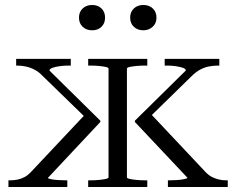

<svg xmlns="http://www.w3.org/2000/svg" viewBox="-20 -753 951 773"><path d="M403 -682Q403 -659 388.5 -645Q374 -631 351 -631Q328 -631 313 -645Q298 -659 298 -682Q298 -705 313 -719Q328 -733 351 -733Q374 -733 388.5 -719Q403 -705 403 -682ZM610 -682Q610 -659 594.5 -645Q579 -631 557 -631Q534 -631 519 -645Q504 -659 504 -682Q504 -705 519 -719Q534 -733 557 -733Q580 -733 595 -719Q610 -705 610 -682ZM897 0H656V-27H661Q674 -27 691.5 -28Q709 -29 722 -32Q735 -35 735 -37L523 -262V-267L728 -469Q728 -476 716.5 -480Q705 -484 688 -486.5Q671 -489 652 -489H643V-516H863V-489H858Q840 -489 821.5 -485.5Q803 -482 785.5 -472.5Q768 -463 751 -446L574 -273L582 -300L806 -62Q819 -48 832.5 -41Q846 -34 860.5 -30.5Q875 -27 891 -27H897ZM14 0V-27H20Q36 -27 51 -30Q66 -33 79.5 -40.5Q93 -48 106 -62L330 -300L331 -273L153 -446Q137 -463 120 -472Q103 -481 85 -485Q67 -489 49 -489H45V-516H265V-489H256Q237 -489 219.5 -486.5Q202 -484 191 -480Q180 -476 179 -469L384 -267V-262L173 -37Q173 -34 185.5 -31.5Q198 -29 216 -28Q234 -27 246 -27H251V0ZM335 -489V-516H573V-489H563Q547 -489 530.5 -487.5Q514 -486 502.5 -483.5Q491 -481 491 -477V-39Q491 -35 502.5 -32.5Q514 -30 530.5 -28.5Q547 -27 563 -27H573V0H335V-27H345Q361 -27 377.5 -28.5Q394 -30 405.5 -32.5Q417 -35 417 -39V-477Q417 -481 405.5 -483.5Q394 -486 377.5 -487.5Q361 -489 345 -489Z"/></svg>

Font: Roboto Serif 120pt Expanded Light
Style: Regular
Weight: 300
Width: 7
Designer: Greg Gazdowicz
Foundry: Commercial Type
Version: Version 1.008